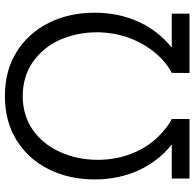

<svg xmlns="http://www.w3.org/2000/svg" viewBox="-25 -749 774 764"><g transform="rotate(-90 362.0 -367.0)"><path d="M270.5 0V-70.5C244 -84 218.5 -104.5 194 -131C144.5 -184.5 108 -266 108 -364.5C108 -419 118.5 -469 139 -514.5C159.5 -560 188.5 -596.5 227 -623.5C265.5 -650 310 -663.5 361.5 -663.5C413.5 -663.5 459 -650 498 -623C536.5 -595.5 566 -559.5 586 -514.5C605.5 -469 615.5 -420.5 615.5 -368.5V-361C614 -313.5 605.5 -270 589.5 -230.5C557.5 -152 506 -97 454 -70.5L453.5 0H689.5V-70.5H554.5C642 -140.5 693.5 -247.5 693.5 -377.5C693.5 -445 680 -505.5 653 -560C626 -614 587.5 -656.5 537.5 -688C487.5 -719 429 -734.5 361.5 -734.5C294.5 -734.5 236 -719 186 -688C135.5 -656.5 97 -614 70.5 -560C43.5 -505.5 30 -445 30 -377.5C30 -247.5 81.5 -140.5 169 -70.5H33.5V0Z"/></g></svg>

Font: Vela Sans
Style: Regular
Weight: 400
Designer: Principal design: Mikhail Sharanda - project Manrope.
Design modification: Ravid Balaliev
Foundry: Mikhail Sharanda
Version: Version 1.001